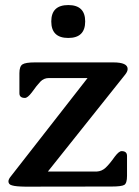

<svg xmlns="http://www.w3.org/2000/svg" viewBox="-20 -713 538 744"><path d="M465.3 -424.3 165.5 -48.3H355Q374.5 -49.3 389.4 -63.2Q404.3 -77.1 424.8 -106Q440.9 -127.4 451.2 -127.4Q472.2 -127.4 472.2 -108.9V-31.7Q472.2 -2.9 461.7 3.4Q451.2 9.8 412.6 9.8L78.1 10.3Q40.5 9.8 26.9 5.4Q12.7 2 12.7 -10.3Q12.7 -18.6 22.5 -30.3L319.3 -410.6H169.4Q149.9 -410.6 136.5 -396.7Q123 -382.8 103 -354.5Q86.9 -333.5 76.7 -333.5Q55.2 -333.5 55.2 -351.6V-429.2Q55.2 -455.6 66.9 -463.4Q78.6 -471.2 115.2 -471.2H418.9Q474.6 -471.2 474.6 -445.8Q474.6 -436 465.3 -424.3ZM244.6 -693.4Q310.1 -693.4 310.1 -629.9Q310.1 -565.9 244.6 -565.9Q178.7 -565.9 178.7 -629.9Q178.7 -693.4 244.6 -693.4Z"/></svg>

Font: Caudex
Style: Bold
Weight: 700
Version: Version 1.01